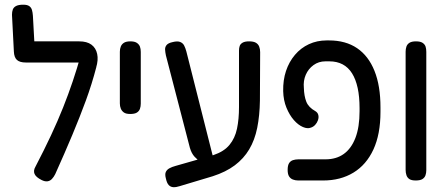

<svg xmlns="http://www.w3.org/2000/svg" viewBox="-20 -758 1897 817"><path d="M157 8Q133 -4 127 -18Q121 -32 131 -49Q168 -120 197 -182Q226 -244 248.5 -300.5Q271 -357 289.5 -412Q308 -467 324 -524L390 -473Q371 -400 345.5 -330.5Q320 -261 288 -184.5Q256 -108 215 -17Q209 -5 201 3.5Q193 12 182 13.5Q171 15 157 8ZM389 -470 328 -492H90Q64 -492 52 -503Q40 -514 39 -539L31 -695Q31 -708 34.5 -717.5Q38 -727 48.5 -732.5Q59 -738 79 -738Q96 -738 104.5 -732Q113 -726 116 -715.5Q119 -705 120 -691L126 -582H317Q350 -582 369 -568Q388 -554 393.5 -528.5Q399 -503 389 -470Z M534 -273Q516 -273 507 -279.5Q498 -286 494 -296Q490 -306 490 -318V-538Q490 -550 494 -560Q498 -570 507.5 -576Q517 -582 535 -582Q553 -582 562.5 -575.5Q572 -569 575.5 -559.5Q579 -550 579 -537V-317Q579 -305 575.5 -295Q572 -285 562.5 -279Q553 -273 534 -273Z M745 34Q730 39 718 38.5Q706 38 698 29.5Q690 21 686 2Q681 -16 685.5 -26Q690 -36 701 -42Q712 -48 727 -52L888 -98Q933 -113 956.5 -141.5Q980 -170 988.5 -210.5Q997 -251 997 -302V-543Q997 -554 1000 -562.5Q1003 -571 1012.5 -576.5Q1022 -582 1040 -582Q1059 -582 1069 -576Q1079 -570 1083 -559.5Q1087 -549 1087 -536L1086 -330Q1085 -266 1074.5 -214Q1064 -162 1040.5 -122.5Q1017 -83 979 -54.5Q941 -26 885 -8ZM834 -69Q821 -77 808 -91Q795 -105 788 -129L686 -522Q683 -536 682.5 -547Q682 -558 689 -566.5Q696 -575 715 -579Q735 -584 746.5 -579.5Q758 -575 763.5 -564.5Q769 -554 773 -539L888 -84Z M1249 10Q1237 10 1226.5 6Q1216 2 1210 -7.5Q1204 -17 1204 -35Q1204 -54 1210 -63.5Q1216 -73 1226.5 -76.5Q1237 -80 1250 -80H1365Q1411 -80 1443 -103Q1475 -126 1492.5 -171.5Q1510 -217 1510 -285V-298Q1510 -395 1478 -446Q1446 -497 1381 -497H1365Q1336 -497 1314 -481Q1292 -465 1281 -439.5Q1270 -414 1273 -384Q1274 -349 1283.5 -325Q1293 -301 1322 -285Q1332 -279 1334.5 -268.5Q1337 -258 1333 -246.5Q1329 -235 1321 -226.5Q1313 -218 1303 -215Q1289 -209 1269 -217.5Q1249 -226 1230.5 -247Q1212 -268 1199 -299.5Q1186 -331 1185 -370Q1184 -417 1197 -456Q1210 -495 1235 -524.5Q1260 -554 1294.5 -570Q1329 -586 1370 -586H1380Q1451 -586 1499.5 -553Q1548 -520 1573.5 -456.5Q1599 -393 1599 -301V-282Q1599 -187 1569 -122Q1539 -57 1484 -23.5Q1429 10 1355 10Z M1749 10Q1731 10 1722 4Q1713 -2 1709.5 -12.5Q1706 -23 1706 -35V-538Q1706 -550 1709.5 -560Q1713 -570 1722.5 -576Q1732 -582 1750 -582Q1769 -582 1778.5 -575.5Q1788 -569 1791 -559.5Q1794 -550 1794 -537V-34Q1794 -22 1790.5 -12Q1787 -2 1777.5 4Q1768 10 1749 10Z"/></svg>

Font: Fredoka SemiCondensed
Style: Regular
Weight: 400
Width: 4
Designer: Ben Nathan
Foundry: Milena B. Brandão, Ben Nathan
Version: Version 2.001